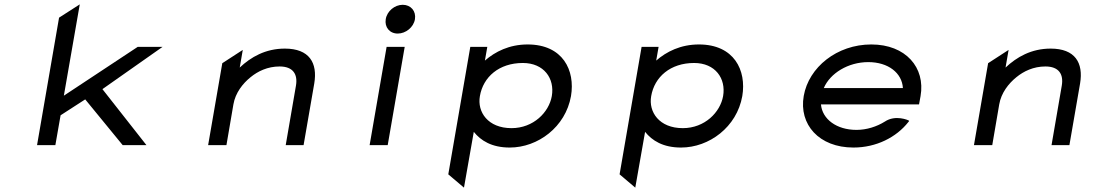

<svg xmlns="http://www.w3.org/2000/svg" viewBox="-20 -666 5061 881"><path d="M450 -257 726 -451H612L273 -227L346 -646L251 -585L150 0H234L258 -137L371 -210L543 0H652Z M1422 -283C1438 -378 1399 -443 1287 -443C1198 -443 1131 -404 1080 -356L1094 -437L1000 -376L935 0H1019L1051 -187C1060 -240 1094 -283 1130 -312C1163 -339 1208 -361 1263 -361C1325 -361 1347 -325 1338 -273L1291 0H1373Z M1805 -512C1842 -512 1878 -541 1884 -578C1890 -615 1865 -644 1828 -644C1791 -644 1756 -615 1750 -578C1744 -541 1768 -512 1805 -512ZM1837 -451H1754L1676 0H1759Z M2205 -388 2216 -451H2138L2037 134L2109 195L2154 -61C2186 -21 2236 11 2319 11C2448 11 2575 -83 2600 -225C2620 -343 2563 -462 2401 -462C2317 -462 2252 -429 2205 -388ZM2182 -225C2197 -313 2270 -377 2379 -377C2476 -377 2526 -306 2512 -225C2499 -151 2428 -78 2327 -78C2219 -78 2169 -152 2182 -225Z M2991 -388 3002 -451H2924L2823 134L2895 195L2940 -61C2972 -21 3022 11 3105 11C3234 11 3361 -83 3386 -225C3406 -343 3349 -462 3187 -462C3103 -462 3038 -429 2991 -388ZM2968 -225C2983 -313 3056 -377 3165 -377C3262 -377 3312 -306 3298 -225C3285 -151 3214 -78 3113 -78C3005 -78 2955 -152 2968 -225Z M4197 -187 4204 -225C4227 -356 4136 -462 3978 -462C3820 -462 3691 -357 3668 -226C3645 -95 3738 11 3896 11C4001 11 4093 -36 4148 -106L4152 -111L4148 -114C4148 -114 4089 -141 4040 -108C4003 -85 3957 -70 3910 -70C3819 -70 3753 -119 3747 -187ZM3760 -262C3789 -330 3872 -381 3964 -381C4056 -381 4119 -331 4123 -262Z M4936 -283C4952 -378 4913 -443 4801 -443C4712 -443 4645 -404 4594 -356L4608 -437L4514 -376L4449 0H4533L4565 -187C4574 -240 4608 -283 4644 -312C4677 -339 4722 -361 4777 -361C4839 -361 4861 -325 4852 -273L4805 0H4887Z"/></svg>

Font: Charger Monospace
Style: Regular
Weight: 400
Designer: Jasper
Foundry: Cannot Into Space Fonts
Version: Version 0.980